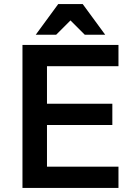

<svg xmlns="http://www.w3.org/2000/svg" viewBox="-20 -920 655 940"><path d="M90 -700H560V-596H210V-412H530V-308H210V-104H560V0H90ZM265 -900H385L495 -750H395L325 -820L255 -750H155Z"/></svg>

Font: .
Style: 
Weight: 500
Designer: A.Korolkova, Vitaly Kuzmin
Foundry: ParaType Ltd
Version: Version 1.000; Glyphs 3.2, build 3192.0